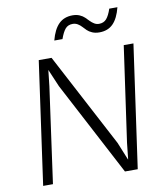

<svg xmlns="http://www.w3.org/2000/svg" viewBox="-93 -941 877 1017"><g transform="rotate(-10 345.5 -432.0)"><path d="M658.2 -660.2 564.9 0H496.1L230 -505.9L189.9 -600.1L180.2 -513.2L108.9 0H56.2L148.9 -660.2H217.8L483.9 -155.8L522.9 -60.1H523.9L533.2 -147L606 -660.2ZM248 -748Q263.2 -806.2 291.7 -834.5Q320.3 -862.8 366.2 -862.8Q387.2 -862.8 403.6 -855.7Q419.9 -848.6 430.4 -838.4Q440.9 -828.1 450.4 -818.1Q460 -808.1 471.7 -801Q483.4 -793.9 497.1 -793.9Q522.5 -793.9 537.4 -811Q552.2 -828.1 564 -863.8H607.9Q593.3 -805.7 565.2 -777.3Q537.1 -749 491.2 -749Q469.7 -749 453.1 -756.1Q436.5 -763.2 426.3 -773.2Q416 -783.2 406.7 -793.5Q397.5 -803.7 385.5 -810.8Q373.5 -817.9 358.9 -817.9Q333.5 -817.9 319.1 -801Q304.7 -784.2 292 -748Z"/></g></svg>

Font: Human Sans Light
Style: Italic
Weight: 300
Italic angle: -8°
Designer: Tim Radville
Foundry: Continuum
Version: Version 1.000;FEAKit 1.0